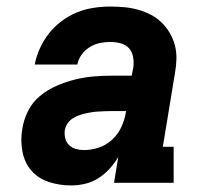

<svg xmlns="http://www.w3.org/2000/svg" viewBox="-20 -558 640 586"><path d="M197 8Q162 8 129.5 -2.5Q97 -13 76 -37Q55 -61 48.5 -95.5Q42 -130 48 -164Q52 -192 65.5 -219Q79 -246 102 -265Q125 -284 152.5 -296Q180 -308 208 -315Q236 -322 264 -324.5Q292 -327 319 -327H382L387 -353Q389 -369 386 -385Q383 -401 373 -411.5Q363 -422 347.5 -426Q332 -430 316 -430Q300 -430 284 -426.5Q268 -423 253.5 -414Q239 -405 229 -391Q219 -377 216 -361H86Q91 -387 102 -411Q113 -435 129.5 -456Q146 -477 168 -493.5Q190 -510 214.5 -520Q239 -530 265 -534Q291 -538 316 -538Q338 -538 359.5 -536Q381 -534 401 -528.5Q421 -523 439.5 -513.5Q458 -504 472.5 -490Q487 -476 497.5 -458.5Q508 -441 513.5 -420.5Q519 -400 518.5 -378.5Q518 -357 514 -335L477 -110H510V0H328L341 -79Q330 -60 314.5 -43Q299 -26 280 -14Q261 -2 239.5 3Q218 8 197 8ZM236 -100Q259 -100 281.5 -107.5Q304 -115 322 -131.5Q340 -148 350 -169.5Q360 -191 364 -214L365 -219H319Q309 -219 299 -218.5Q289 -218 279 -217.5Q269 -217 259.5 -215.5Q250 -214 239.5 -211.5Q229 -209 219.5 -205.5Q210 -202 201 -196Q192 -190 186 -181Q180 -172 178 -162Q176 -149 179 -136.5Q182 -124 190.5 -115.5Q199 -107 211 -103.5Q223 -100 236 -100Z"/></svg>

Font: Iosevka Slab XBdExObl
Style: Regular
Weight: 800
Width: 7
Italic angle: -9°
Monospace: yes
Designer: Belleve Invis
Foundry: Belleve Invis
Version: Version 11.1.0; ttfautohint (v1.8.3)